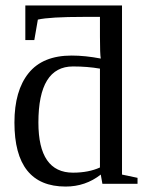

<svg xmlns="http://www.w3.org/2000/svg" viewBox="-20 -675 540 705"><path d="M121 -225Q121 -41 248 -41Q305 -41 347 -60V-423Q301 -431 248 -431Q121 -431 121 -225ZM33 -225Q33 -342 85 -406.5Q137 -471 243 -471Q293 -471 350 -460Q347 -476 347 -541V-613H288Q162 -613 119 -603L106 -528H73V-655H428V-34L485 -22V0H356L350 -34Q294 10 221 10Q33 10 33 -225Z"/></svg>

Font: Libra Serif Modern
Style: Regular
Weight: 400
Designer: Stefan Peev, Context Ltd
Foundry: Stefan Peev, Context Ltd
Version: Version 1.000